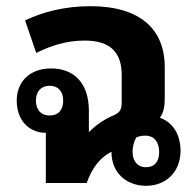

<svg xmlns="http://www.w3.org/2000/svg" viewBox="-20 -591 632 620"><path d="M563 -104C563 -153 541 -195 496 -211C509 -227 512 -250 512 -274V-374C512 -498 431 -571 272 -571C188 -571 117 -552 61 -525L97 -420C143 -443 194 -460 253 -460C336 -460 373 -422 373 -349V-262C373 -238 368 -228 348 -219C320 -207 292 -190 268 -165H267V-233C267 -326 216 -370 145 -370C75 -370 34 -326 34 -266C34 -207 69 -163 128 -162V0H260C277 -49 305 -84 340 -101V-100C340 -32 389 9 452 9C517 9 563 -37 563 -104ZM140 -218C113 -218 96 -236 96 -266C96 -296 113 -314 140 -314C168 -314 184 -296 184 -266C184 -235 168 -218 140 -218ZM451 -51C424 -51 408 -71 408 -101C408 -116 412 -133 420 -147C428 -151 439 -153 449 -153C479 -153 494 -131 494 -100C494 -69 479 -51 451 -51Z"/></svg>

Font: Noto Sans Thai Looped SemiCondensed
Style: Bold
Weight: 700
Width: 4
Designer: Sasikarn Vongin, Ben Mitchell
Foundry: The Fontpad Ltd
Version: Version 1.001